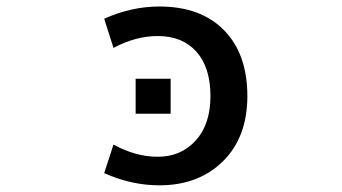

<svg xmlns="http://www.w3.org/2000/svg" viewBox="-20 -553 1040 584"><path d="M325.2 -407.2 296.9 -496.1Q379.9 -533.2 464.8 -533.2Q590.8 -533.2 661.6 -460.9Q732.4 -388.7 732.4 -260.7Q732.4 -135.7 658.2 -62.5Q584 10.7 464.8 10.7Q379.9 10.7 296.9 -26.4L325.2 -113.3Q392.6 -76.2 460 -76.2Q530.3 -76.2 575.2 -125.5Q620.1 -174.8 620.1 -260.7Q620.1 -347.7 577.6 -395.5Q535.2 -443.4 460 -443.4Q392.6 -443.4 325.2 -407.2ZM392.6 -207V-313.5H499V-207Z"/></svg>

Font: Gen Shin Gothic Monospace Medium
Style: Regular
Weight: 500
Designer: [Source Han Sans]
Ryoko NISHIZUKA  (kana & ideographs); Paul D. Hunt (Latin, Greek & Cyrillic); Wenlong ZHANG  (bopomofo
Version: Version 1.002.20150607